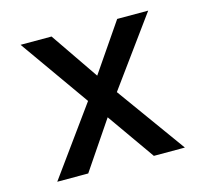

<svg xmlns="http://www.w3.org/2000/svg" viewBox="-82 -610 749 701"><g transform="rotate(-15 293.0 -259.0)"><path d="M51.8 0 236.8 -255.9 51.8 -517.6H168.9L293 -336.4L417 -517.6H534.2L346.7 -259.8L534.2 0H417L290.5 -179.7L168.9 0Z"/></g></svg>

Font: CaskaydiaMono NF
Style: Regular
Weight: 400
Designer: Aaron Bell
Foundry: Saja Typeworks
Version: Version 2111.001; ttfautohint (v1.8.4);Nerd Fonts 3.1.1